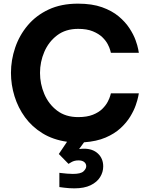

<svg xmlns="http://www.w3.org/2000/svg" viewBox="-20 -770 820 1051"><path d="M387 261Q359 261 332 257.5Q305 254 305 254V176Q305 176 317.5 177.5Q330 179 347 180.5Q364 182 379 182Q422 182 437 168Q452 154 452 140Q452 126 441 117Q430 108 410 108Q387 108 371 117.5Q355 127 355 127L302 73L347 6Q270 -5 212.5 -40.5Q155 -76 117 -128Q79 -180 59.5 -243Q40 -306 40 -371Q40 -441 63 -509Q86 -577 132 -631.5Q178 -686 246.5 -718Q315 -750 407 -750Q484 -750 538.5 -730.5Q593 -711 629.5 -680.5Q666 -650 688.5 -615.5Q711 -581 722 -550.5Q733 -520 736.5 -500.5Q740 -481 740 -481H587Q587 -481 583.5 -494.5Q580 -508 570 -527.5Q560 -547 540.5 -566Q521 -585 488.5 -598.5Q456 -612 408 -612Q339 -612 292.5 -576.5Q246 -541 222.5 -486Q199 -431 199 -371Q199 -311 222.5 -255.5Q246 -200 292.5 -164.5Q339 -129 408 -129Q456 -129 488.5 -142Q521 -155 540.5 -174.5Q560 -194 570 -213.5Q580 -233 583.5 -246Q587 -259 587 -259H740Q740 -259 736.5 -241Q733 -223 723 -194Q713 -165 693 -132Q673 -99 640 -68.5Q607 -38 558 -17Q509 4 440 9L413 46Q426 44 440 44Q488 44 516.5 71Q545 98 545 141Q545 172 528 199.5Q511 227 476 244Q441 261 387 261Z"/></svg>

Font: Be Vietnam Pro
Style: Bold
Weight: 700
Designer: Lam Bao, Tony Le, Vietanh Nguyen
Foundry: Yellow Type Foundry
Version: Version 1.002; ttfautohint (v1.8.3)